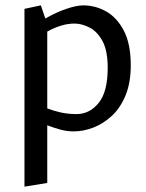

<svg xmlns="http://www.w3.org/2000/svg" viewBox="-20 -482 548 722"><path d="M72 219.9V-448.7L133.6 -461.8L150.5 -412.4Q191.9 -436.1 230.3 -449Q268.6 -461.8 292.8 -461.8Q338.4 -461.8 379.1 -439.1Q419.7 -416.3 445.7 -366.6Q471.7 -317 471.7 -236Q471.7 -172 452.7 -124.7Q433.7 -77.5 401.8 -47.5Q369.8 -17.5 332.2 -2.7Q294.5 12.1 257 12.1Q230.8 12.1 205.2 4.9Q179.7 -2.3 157.7 -10.8V206ZM267.8 -53Q316.9 -53 351 -94.9Q385 -136.8 385 -227Q385 -291.5 365.5 -327.5Q345.9 -363.5 316.8 -378.4Q287.6 -393.4 260 -393.4Q234.6 -393.4 208.3 -385.2Q182 -377 157.7 -363.1V-74.5Q182.1 -64.9 209.4 -58.9Q236.7 -53 267.8 -53Z"/></svg>

Font: Ancizar Sans Thin
Style: Regular
Weight: 100
Designer: Cesar Puertas, Viviana Monsalve, Julian Moncada, Julian Prieto, Jose Castro, Mariel Hernandez, Felipe Aragon, Sara Alarc
Version: Version 8.100